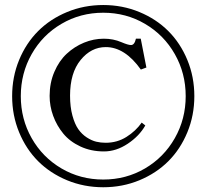

<svg xmlns="http://www.w3.org/2000/svg" viewBox="-20 -747 839 780"><path d="M57.6 -209.7Q29.3 -278.3 29.3 -356.4Q29.3 -434.6 57.6 -503.2Q85.9 -571.8 135 -620.8Q184.1 -669.9 252.7 -698.2Q321.3 -726.6 399.4 -726.6Q477.5 -726.6 546.1 -698.2Q614.7 -669.9 663.8 -620.8Q712.9 -571.8 741.2 -503.2Q769.5 -434.6 769.5 -356.4Q769.5 -278.3 741.2 -209.7Q712.9 -141.1 663.8 -92Q614.7 -43 546.1 -14.6Q477.5 13.7 399.4 13.7Q321.3 13.7 252.7 -14.6Q184.1 -43 135 -92Q85.9 -141.1 57.6 -209.7ZM108.6 -527.1Q64.5 -449.2 64.5 -356.4Q64.5 -263.7 108.6 -185.8Q152.8 -107.9 229.7 -62.7Q306.6 -17.6 399.4 -17.6Q492.2 -17.6 569.1 -62.7Q646 -107.9 690.2 -185.8Q734.4 -263.7 734.4 -356.4Q734.4 -449.2 690.2 -527.1Q646 -605 569.1 -650.1Q492.2 -695.3 399.4 -695.3Q306.6 -695.3 229.7 -650.1Q152.8 -605 108.6 -527.1ZM181.6 -357.4Q181.6 -410.2 200.7 -454.8Q219.7 -499.5 251 -528.6Q282.2 -557.6 321.3 -573.7Q360.4 -589.8 401.9 -589.8Q440.4 -589.8 473.1 -575.7Q500.5 -564 512.2 -564Q526.4 -564 532.2 -589.8H551.8L574.7 -472.7L552.2 -464.4Q487.3 -555.7 409.7 -555.7Q350.1 -555.7 307.4 -503.2Q264.6 -450.7 264.6 -358.4Q264.6 -312.5 274.2 -277.6Q283.7 -242.7 298.1 -222.2Q312.5 -201.7 332.5 -188.7Q352.5 -175.8 370.8 -171.4Q389.2 -167 409.2 -167Q456.1 -167 493.9 -190.9Q531.7 -214.8 555.7 -249L570.3 -237.3Q545.9 -194.3 499 -163.1Q452.1 -131.8 402.3 -131.8Q349.6 -131.8 306.6 -151.9Q263.7 -171.9 237.1 -204.3Q210.4 -236.8 196 -276.4Q181.6 -315.9 181.6 -357.4Z"/></svg>

Font: Theano Old Style
Style: Regular
Weight: 400
Designer: Alexey Kryukov
Version: Version 2.00